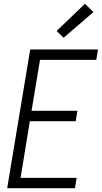

<svg xmlns="http://www.w3.org/2000/svg" viewBox="-20 -997 540 1017"><path d="M18 0 140 -735H499L490 -680H192L147 -410H390L381 -355H138L89 -55H386L377 0ZM317 -797 280 -833 430 -977 475 -933Z"/></svg>

Font: Iosevka SS04 Light
Style: Italic
Weight: 300
Italic angle: -9°
Monospace: yes
Designer: Belleve Invis
Foundry: Belleve Invis
Version: Version 19.0.0; ttfautohint (v1.8.4)